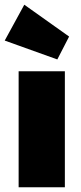

<svg xmlns="http://www.w3.org/2000/svg" viewBox="-32 -794 342 814"><path d="M47 0V-492H243V0ZM211 -542 -12 -622 71 -774 261 -639Z"/></svg>

Font: Outfit Black
Style: Regular
Weight: 900
Designer: Rodrigo Fuenzalida
Foundry: fragTYPE
Version: Version 1.100; ttfautohint (v1.8.4.7-5d5b)